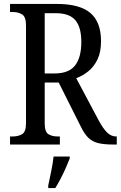

<svg xmlns="http://www.w3.org/2000/svg" viewBox="-20 -734 613 975"><path d="M31 0V-41H45Q72 -41 92 -52.5Q112 -64 112 -108V-605Q112 -649 92 -661Q72 -673 45 -673H31V-714H269Q385 -714 439 -668Q493 -622 493 -525Q493 -469 475 -432Q457 -395 428.5 -372Q400 -349 367 -337L482 -121Q503 -82 523.5 -61.5Q544 -41 570 -41H573V0H558Q510 0 480 -7Q450 -14 429.5 -33.5Q409 -53 391 -90L278 -315H207V-108Q207 -64 226 -52.5Q245 -41 273 -41H284V0ZM257 -361Q330 -361 361.5 -402Q393 -443 393 -521Q393 -595 363 -631Q333 -667 263 -667H207V-361ZM225 208Q232 174 240 136Q248 98 252 61H334V71Q326 92 314 119Q302 146 288 173Q274 200 261 221H225Z"/></svg>

Font: Noto Serif Condensed
Style: Regular
Weight: 400
Width: 3
Designer: Monotype Design Team
Foundry: Monotype Imaging Inc.
Version: Version 2.013; ttfautohint (v1.8.4.7-5d5b)